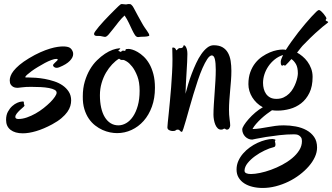

<svg xmlns="http://www.w3.org/2000/svg" viewBox="-20 -637 1630 942"><path d="M336.9 -383.8Q338.4 -380.9 338.6 -377.9Q338.9 -375 338.9 -371.1Q338.9 -355.5 322.5 -338.4Q306.2 -321.3 271 -307.1Q263.7 -304.2 257.8 -304.2Q250.5 -304.2 245.4 -308.3Q240.2 -312.5 240.2 -316.9Q240.2 -319.8 243.9 -323.7Q247.6 -327.6 251.7 -331.5Q255.9 -335.4 259.5 -338.9Q263.2 -342.3 263.2 -344.2Q263.2 -348.1 256.8 -348.1Q247.1 -348.1 231.9 -342.5Q216.8 -336.9 200 -327.9Q183.1 -318.8 165.8 -308.3Q148.4 -297.9 134.8 -287.8Q121.1 -277.8 112.5 -270Q104 -262.2 104 -258.8Q104 -256.8 107.9 -256.8H122.1Q135.3 -256.8 156 -255.4Q176.8 -253.9 199.7 -249.8Q222.7 -245.6 245.8 -238Q269 -230.5 287.4 -217.8Q305.7 -205.1 317.4 -187Q329.1 -168.9 329.1 -144Q329.1 -131.3 325 -116.9Q320.8 -102.5 310.3 -87.6Q299.8 -72.8 281.7 -57.4Q263.7 -42 235.8 -26.9Q193.8 -4.4 157.5 6.3Q121.1 17.1 91.8 17.1Q53.7 17.1 31.7 0Q9.8 -17.1 9.8 -48.8Q9.8 -72.3 18.8 -88.9Q27.8 -105.5 40 -116.5Q52.2 -127.4 64.5 -132.6Q76.7 -137.7 83 -138.2Q85.9 -138.2 88.1 -138.7Q90.3 -139.2 92.8 -139.2Q97.2 -139.2 97.2 -133.8V-128.9Q97.2 -126 98.6 -123.8Q100.1 -121.6 100.1 -119.1Q100.1 -116.2 93 -110.4Q85.9 -104.5 77.6 -96.7Q69.3 -88.9 62.3 -80.1Q55.2 -71.3 55.2 -63Q55.2 -53.2 70.8 -53.2Q90.3 -53.2 112.1 -60.8Q133.8 -68.4 154.5 -80.1Q175.3 -91.8 194.1 -106.7Q212.9 -121.6 227.1 -135.7Q241.2 -149.9 249.5 -162.4Q257.8 -174.8 257.8 -182.1Q257.8 -190.9 247.8 -196.3Q237.8 -201.7 220.5 -205.1Q203.1 -208.5 180.2 -209.7Q157.2 -210.9 131.8 -210.9Q105.5 -210.9 88.1 -208.5Q70.8 -206.1 66.9 -206.1Q64 -206.1 57.4 -206.8Q50.8 -207.5 44.2 -211.2Q37.6 -214.8 32.7 -222.2Q27.8 -229.5 27.8 -243.2Q27.8 -252.4 32 -264.2Q36.1 -275.9 46.6 -289.3Q57.1 -302.7 75.4 -318.4Q93.8 -334 122.1 -351.1Q151.9 -369.1 178 -380.6Q204.1 -392.1 225.3 -398.4Q246.6 -404.8 262.7 -407Q278.8 -409.2 288.1 -409.2Q310.1 -409.2 320.8 -403.6Q331.5 -397.9 336.9 -383.8Z M740.2 -206.1Q740.2 -154.8 725.3 -113.8Q710.4 -72.8 684.8 -43.9Q659.2 -15.1 625.5 0.5Q591.8 16.1 554.2 16.1Q538.6 16.1 520 12.5Q501.5 8.8 482.9 0.5Q464.4 -7.8 446.8 -21.5Q429.2 -35.2 415.5 -55.2Q401.9 -75.2 393.8 -102.1Q385.7 -128.9 386.2 -164.1Q386.2 -204.1 396 -237.1Q405.8 -270 421.1 -296.1Q436.5 -322.3 456.1 -341.3Q475.6 -360.4 495.1 -373.3Q514.6 -386.2 532.7 -392.6Q550.8 -398.9 564 -399.9Q570.8 -400.4 570.1 -398.4Q569.3 -396.5 566.4 -394Q563.5 -391.6 561.3 -389.2Q559.1 -386.7 563 -386.2Q566.4 -385.3 568.6 -384.3Q570.8 -383.3 573.2 -381.8L577.1 -386.2Q580.6 -388.7 583.7 -388.7Q586.9 -388.7 589.4 -387.9Q591.8 -387.2 593.3 -387.2Q594.7 -387.2 595.2 -390.1Q596.2 -395.5 598.9 -396.2Q601.6 -397 611.3 -397Q617.2 -397 629.2 -393.6Q641.1 -390.1 655.5 -381.8Q669.9 -373.5 684.8 -359.6Q699.7 -345.7 712.2 -324.5Q724.6 -303.2 732.4 -273.9Q740.2 -244.6 740.2 -206.1ZM564 -349.1Q546.9 -338.9 530.3 -321.3Q513.7 -303.7 500.2 -280.8Q486.8 -257.8 478.5 -229.5Q470.2 -201.2 470.2 -169.9Q470.2 -136.2 476.3 -108.9Q482.4 -81.5 494.1 -62.3Q505.9 -43 522.7 -32.5Q539.6 -22 561 -22Q580.1 -22 598.9 -32.7Q617.7 -43.5 632.3 -64.9Q647 -86.4 656 -118.2Q665 -149.9 665 -191.9Q665 -234.4 653.8 -263.2Q642.6 -292 628.7 -309.8Q614.7 -327.6 602.1 -335.2Q589.4 -342.8 586.4 -342.8Q579.6 -342.8 575.9 -342.8Q572.3 -342.8 564 -349.1ZM560.5 -606Q564.5 -608.9 568.6 -613Q572.8 -617.2 576.7 -617.2Q577.6 -617.2 580.8 -616.9Q584 -616.7 587.6 -616.2Q591.3 -615.7 594.5 -615.5Q597.7 -615.2 598.6 -615.2Q600.1 -615.2 604 -616.2Q607.9 -617.2 609.4 -617.2Q610.4 -617.2 615.7 -616.9Q621.1 -616.7 622.6 -615.2Q625.5 -612.3 627.4 -610.6Q629.4 -608.9 631.3 -606Q633.3 -603 636 -598.1Q638.7 -593.3 643.3 -584.5Q647.9 -575.7 655.3 -562Q662.6 -548.3 674.3 -527.8Q682.1 -513.2 689.2 -502.9Q696.3 -492.7 701.4 -485.4Q706.5 -478 709.5 -472.7Q712.4 -467.3 712.4 -462.9Q712.4 -461.4 709.2 -460.2Q706.1 -459 701.7 -458.3Q697.3 -457.5 692.6 -457.3Q688 -457 685.5 -457Q677.2 -457 670.9 -456.5Q664.6 -456.1 657.7 -455.1Q648.9 -455.1 642.3 -464.8Q635.7 -474.6 628.4 -490Q621.1 -505.4 612.3 -524.2Q603.5 -543 591.3 -561Q576.7 -547.9 562.3 -529.8Q547.9 -511.7 535.4 -495.4Q522.9 -479 512.7 -467.5Q502.4 -456.1 495.6 -456.1Q494.1 -456.1 491 -456.5Q487.8 -457 484.6 -457.8Q481.4 -458.5 478.5 -459Q475.6 -459.5 474.6 -460Q471.7 -460.9 466.1 -460.7Q460.4 -460.4 454.8 -460.7Q449.2 -460.9 445.3 -463.1Q441.4 -465.3 441.4 -471.2Q441.4 -475.1 448.2 -484.6Q455.1 -494.1 465.8 -507.1Q476.6 -520 490 -534.4Q503.4 -548.8 516.8 -562.5Q530.3 -576.2 541.7 -587.6Q553.2 -599.1 560.5 -606Z M1109.4 -21Q1109.4 -15.1 1105.2 -8.1Q1101.1 -1 1093.3 -1Q1088.9 -1 1086.4 -3.4Q1084 -5.9 1081.5 -5.9Q1078.1 -5.9 1075 -3.4Q1071.8 -1 1064.5 -1Q1054.7 -1 1047.6 -8.1Q1040.5 -15.1 1036.1 -26.1Q1031.7 -37.1 1029.5 -50Q1027.3 -63 1027.3 -74.2Q1027.3 -96.2 1029.1 -124.3Q1030.8 -152.3 1033 -181.9Q1035.2 -211.4 1036.9 -240.7Q1038.6 -270 1038.6 -294.9Q1038.6 -328.1 1034.2 -346.7Q1029.8 -365.2 1018.6 -365.2Q1007.8 -363.8 996.6 -346.7Q985.4 -329.6 973.6 -303Q961.9 -276.4 950.7 -242.9Q939.5 -209.5 929 -174.6Q918.5 -139.6 909.2 -106.7Q899.9 -73.7 892.6 -47.9Q885.3 -22 879.9 -6.1Q874.5 9.8 872.6 9.8Q868.7 9.8 866.7 8.1Q864.7 6.3 863 4.4Q861.3 2.4 858.9 0.7Q856.4 -1 851.6 -1Q847.2 -1 845.7 0Q844.2 1 842.3 2.4Q840.3 3.9 837.4 4.9Q834.5 5.9 827.1 5.9Q818.4 5.9 809.8 1.5Q801.3 -2.9 801.3 -12.2Q801.3 -18.1 803.2 -36.4Q805.2 -54.7 807.9 -81.3Q810.5 -107.9 813.7 -140.9Q816.9 -173.8 819.6 -209Q822.3 -244.1 824.2 -279.3Q826.2 -314.5 826.2 -346.2Q826.2 -361.8 825.7 -375.2Q825.2 -388.7 825.2 -400.9Q825.2 -403.8 828.1 -403.8Q834 -403.8 837.2 -401.6Q840.3 -399.4 841.8 -397Q843.3 -394.5 843.5 -392.3Q843.8 -390.1 844.2 -390.1Q845.7 -390.1 847.7 -391.8Q849.6 -393.6 851.8 -395.5Q854 -397.5 856 -399.2Q857.9 -400.9 859.4 -400.9H864.3Q871.6 -400.9 874.5 -403.1Q877.4 -405.3 878.7 -408Q879.9 -410.6 880.4 -412.8Q880.9 -415 883.3 -415Q884.8 -415 887.5 -412.8Q890.1 -410.6 892.8 -405.5Q895.5 -400.4 897.5 -392.1Q899.4 -383.8 899.4 -372.1Q899.4 -356.4 898.2 -332.5Q897 -308.6 895.3 -281.5Q893.6 -254.4 892.1 -226.8Q890.6 -199.2 890.1 -176.8Q895.5 -197.8 903.1 -223.4Q910.6 -249 920.7 -275.4Q930.7 -301.8 942.4 -326.9Q954.1 -352.1 967.8 -371.6Q981.4 -391.1 996.6 -403.1Q1011.7 -415 1028.3 -415Q1054.7 -415 1071.5 -405.3Q1088.4 -395.5 1098.1 -378.4Q1107.9 -361.3 1111.6 -338.4Q1115.2 -315.4 1115.2 -289.1Q1115.2 -266.6 1113.3 -241.9Q1111.3 -217.3 1109.1 -192.6Q1106.9 -168 1105.2 -144Q1103.5 -120.1 1103.5 -99.1Q1103.5 -73.2 1106.4 -52.5Q1109.4 -31.7 1109.4 -21Z M1372.6 -22Q1401.9 -22 1430.9 -16.6Q1460 -11.2 1483.4 1.5Q1506.8 14.2 1521.2 34.9Q1535.6 55.7 1535.6 86.9Q1535.6 109.9 1524.9 133.3Q1514.2 156.7 1495.1 178.7Q1476.1 200.7 1450.4 220.2Q1424.8 239.7 1395 254.2Q1365.2 268.6 1333 276.9Q1300.8 285.2 1268.6 285.2Q1242.2 285.2 1219 279.5Q1195.8 273.9 1178.5 262.7Q1161.1 251.5 1150.9 234.6Q1140.6 217.8 1140.6 194.8Q1140.6 172.4 1149.4 152.6Q1158.2 132.8 1172.6 116.2Q1187 99.6 1205.6 86.2Q1224.1 72.8 1243.9 63.7Q1263.7 54.7 1282.7 49.8Q1301.8 44.9 1317.4 44.9Q1325.7 45.9 1328.6 47.1Q1331.5 48.3 1331.5 49.8Q1331.5 51.3 1330.1 53.5Q1328.6 55.7 1328.6 57.1Q1329.6 60.1 1330.6 64Q1331.5 67.9 1331.5 71.8Q1331.5 76.7 1329.8 80.3Q1328.1 84 1322.8 85Q1302.2 89.8 1277.6 101.6Q1252.9 113.3 1231.2 129.2Q1209.5 145 1194.8 163.3Q1180.2 181.6 1179.7 200.2Q1179.7 209 1188 212.9Q1196.3 216.8 1211.4 216.8Q1230 216.8 1255.9 211.4Q1281.7 206.1 1309.6 196Q1337.4 186 1364.5 171.6Q1391.6 157.2 1413.3 139.2Q1435.1 121.1 1448.2 100.1Q1461.4 79.1 1461.4 55.2Q1461.4 43.5 1456.8 36.9Q1452.1 30.3 1446 26.9Q1439.9 23.4 1433.3 22.7Q1426.8 22 1422.4 22Q1387.7 22 1351.6 26.1Q1315.4 30.3 1285.9 34.9Q1256.3 39.6 1237.3 43.7Q1218.3 47.9 1217.3 47.9Q1206.5 47.9 1197.5 43.5Q1188.5 39.1 1182.1 32.2Q1175.8 25.4 1172.1 16.4Q1168.5 7.3 1168.5 -2Q1168.5 -9.3 1177.2 -23.2Q1186 -37.1 1200.2 -53.2Q1214.4 -69.3 1232.7 -85Q1251 -100.6 1269.5 -110.8Q1252.9 -119.6 1239.7 -132.3Q1226.6 -145 1217.5 -159.7Q1208.5 -174.3 1203.6 -190.7Q1198.7 -207 1198.7 -224.1Q1198.7 -257.3 1208 -283Q1217.3 -308.6 1232.4 -327.6Q1247.6 -346.7 1266.4 -359.4Q1285.2 -372.1 1303.7 -379.9Q1322.3 -387.7 1338.9 -390.9Q1355.5 -394 1366.7 -394Q1372.1 -394 1375.7 -393.6Q1379.4 -393.1 1382.3 -392.1Q1394.5 -411.6 1410.4 -433.8Q1426.3 -456.1 1443.1 -477.8Q1460 -499.5 1476.8 -519.3Q1493.7 -539.1 1507.6 -554.4Q1521.5 -569.8 1531.2 -578.9Q1541 -587.9 1544.4 -587.9Q1548.8 -587.9 1555.2 -582.3Q1561.5 -576.7 1567.4 -569.6Q1573.2 -562.5 1577.4 -555.9Q1581.5 -549.3 1581.5 -546.9Q1581.5 -544.4 1579.6 -542.5Q1577.6 -540.5 1577.6 -539.1Q1577.6 -536.6 1580.3 -534.9Q1583 -533.2 1588.4 -530.8Q1589.4 -529.8 1589.8 -529.8Q1590.3 -529.8 1590.3 -528.8Q1590.3 -526.9 1584 -522.2Q1577.6 -517.6 1563.5 -506.1Q1549.3 -494.6 1526.9 -474.1Q1504.4 -453.6 1471.7 -419.9Q1463.9 -412.6 1455.6 -401.9Q1447.3 -391.1 1437.5 -378.9Q1450.2 -372.1 1463.9 -360.8Q1477.5 -349.6 1488.5 -334.7Q1499.5 -319.8 1506.6 -300.8Q1513.7 -281.7 1513.7 -259.8Q1513.7 -212.9 1498 -181.2Q1482.4 -149.4 1457.5 -130.1Q1432.6 -110.8 1401.9 -102.5Q1371.1 -94.2 1341.3 -94.2Q1334 -94.2 1327.4 -94.7Q1320.8 -95.2 1314.5 -96.2Q1303.2 -88.9 1289.1 -78.1Q1274.9 -67.4 1261.2 -54.7Q1247.6 -42 1236.1 -28.8Q1224.6 -15.6 1218.8 -3.9Q1238.3 -4.4 1256.3 -7.1Q1274.4 -9.8 1292.7 -13.2Q1311 -16.6 1330.6 -19.3Q1350.1 -22 1372.6 -22ZM1357.4 -334Q1357.4 -343.8 1368.7 -367.2Q1345.7 -359.9 1327.6 -345.2Q1309.6 -330.6 1296.9 -312Q1284.2 -293.5 1277.3 -272.2Q1270.5 -251 1270.5 -230Q1270.5 -214.8 1274.2 -200.9Q1277.8 -187 1285.6 -176Q1293.5 -165 1305.9 -158.4Q1318.4 -151.9 1336.4 -151.9Q1356 -151.9 1371.3 -158.9Q1386.7 -166 1398.4 -177.5Q1410.2 -189 1418.2 -203.1Q1426.3 -217.3 1431.4 -231.2Q1436.5 -245.1 1439 -257.3Q1441.4 -269.5 1441.4 -276.9Q1441.4 -306.2 1431.9 -322.5Q1422.4 -338.9 1409.7 -347.2Q1402.8 -338.9 1395.5 -331.3Q1388.2 -323.7 1380.4 -315.9Q1379.4 -314.9 1377.4 -314.9Q1376 -314.9 1375 -316.4Q1374 -317.9 1371.6 -317.9Q1370.1 -317.9 1368.7 -316.4Q1367.2 -314.9 1364.7 -314.9Q1361.3 -314.9 1359.4 -318.8Q1357.4 -322.8 1357.4 -334Z"/></svg>

Font: Oregano
Style: Regular
Weight: 400
Version: Version 1.000